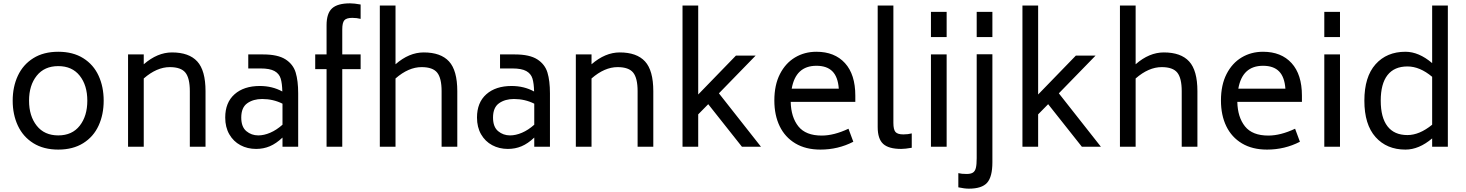

<svg xmlns="http://www.w3.org/2000/svg" viewBox="-20 -879 8782 1150"><path d="M56 -276Q56 -359 87 -425.5Q118 -492 179.5 -530.5Q241 -569 329 -569Q417 -569 478.5 -530.5Q540 -492 570.5 -425.5Q601 -359 601 -276Q601 -193 570.5 -126.5Q540 -60 478.5 -21.5Q417 17 329 17Q241 17 179.5 -21.5Q118 -60 87 -126.5Q56 -193 56 -276ZM503 -276Q503 -368 457.5 -425.5Q412 -483 329 -483Q246 -483 200 -425.5Q154 -368 154 -276Q154 -184 200 -126Q246 -68 329 -68Q412 -68 457.5 -126Q503 -184 503 -276Z M1211 -333V0H1117V-333Q1117 -411 1090.5 -444Q1064 -477 997 -477Q919 -477 841 -409V0H747V-553H841V-494Q923 -565 1010 -565Q1112 -565 1161.5 -511Q1211 -457 1211 -333Z M1766 -320V0H1672V-55Q1634 -19 1596 -3Q1558 13 1514 13Q1462 13 1420 -9.5Q1378 -32 1353.5 -74.5Q1329 -117 1329 -175Q1329 -265 1385 -314.5Q1441 -364 1536 -364Q1611 -364 1671 -331Q1670 -380 1661 -409Q1652 -438 1624 -453.5Q1596 -469 1541 -469H1467V-553H1556Q1644 -553 1690 -523.5Q1736 -494 1751 -444.5Q1766 -395 1766 -320ZM1672 -132V-258Q1616 -286 1550 -286Q1497 -286 1461 -260.5Q1425 -235 1425 -175Q1425 -119 1455.5 -93.5Q1486 -68 1527 -68Q1561 -68 1598.5 -84Q1636 -100 1672 -132Z M2030 -703V-553H2140V-465H2030V0H1936V-465H1868V-553H1936V-728Q1936 -799 1969 -829Q2002 -859 2077 -859Q2101 -859 2140 -852V-766Q2117 -772 2090 -772Q2055 -772 2042.5 -757.5Q2030 -743 2030 -703Z M2719 -333V0H2625V-333Q2625 -411 2598.5 -444Q2572 -477 2505 -477Q2427 -477 2349 -409V0H2255V-846H2349V-494Q2430 -565 2518 -565Q2620 -565 2669.5 -511Q2719 -457 2719 -333Z M3274 -320V0H3180V-55Q3142 -19 3104 -3Q3066 13 3022 13Q2970 13 2928 -9.5Q2886 -32 2861.5 -74.5Q2837 -117 2837 -175Q2837 -265 2893 -314.5Q2949 -364 3044 -364Q3119 -364 3179 -331Q3178 -380 3169 -409Q3160 -438 3132 -453.5Q3104 -469 3049 -469H2975V-553H3064Q3152 -553 3198 -523.5Q3244 -494 3259 -444.5Q3274 -395 3274 -320ZM3180 -132V-258Q3124 -286 3058 -286Q3005 -286 2969 -260.5Q2933 -235 2933 -175Q2933 -119 2963.5 -93.5Q2994 -68 3035 -68Q3069 -68 3106.5 -84Q3144 -100 3180 -132Z M3893 -333V0H3799V-333Q3799 -411 3772.5 -444Q3746 -477 3679 -477Q3601 -477 3523 -409V0H3429V-553H3523V-494Q3605 -565 3692 -565Q3794 -565 3843.5 -511Q3893 -457 3893 -333Z M4222 -255 4162 -194V0H4068V-846H4162V-313L4388 -546H4506L4286 -320L4538 0H4424Z M4902 -67Q4975 -67 5062 -108L5091 -30Q5000 17 4894 17Q4806 17 4744 -20Q4682 -57 4650 -123Q4618 -189 4618 -277Q4618 -370 4651.5 -435.5Q4685 -501 4742 -535Q4799 -569 4870 -569Q4979 -569 5041 -501Q5103 -433 5103 -306V-269H4716Q4718 -177 4762 -122Q4806 -67 4902 -67ZM4722 -348H5004Q4999 -418 4966 -451.5Q4933 -485 4870 -485Q4746 -485 4722 -348Z M5237 -118V-846H5331V-143Q5331 -103 5343.5 -88.5Q5356 -74 5391 -74Q5419 -74 5441 -80V6Q5401 13 5378 13Q5303 13 5270 -17Q5237 -47 5237 -118Z M5556 -808H5650V-657H5556ZM5556 -553H5650V0H5556Z M5830 -808H5924V-657H5830ZM5720 243V158Q5739 163 5770 163Q5794 163 5807 155Q5820 147 5825 127Q5830 107 5830 68V-554H5924V93Q5924 180 5892.5 215.5Q5861 251 5783 251Q5757 251 5720 243Z M6258 -255 6198 -194V0H6104V-846H6198V-313L6424 -546H6542L6322 -320L6574 0H6460Z M7152 -333V0H7058V-333Q7058 -411 7031.5 -444Q7005 -477 6938 -477Q6860 -477 6782 -409V0H6688V-846H6782V-494Q6863 -565 6951 -565Q7053 -565 7102.5 -511Q7152 -457 7152 -333Z M7577 -67Q7650 -67 7737 -108L7766 -30Q7675 17 7569 17Q7481 17 7419 -20Q7357 -57 7325 -123Q7293 -189 7293 -277Q7293 -370 7326.5 -435.5Q7360 -501 7417 -535Q7474 -569 7545 -569Q7654 -569 7716 -501Q7778 -433 7778 -306V-269H7391Q7393 -177 7437 -122Q7481 -67 7577 -67ZM7397 -348H7679Q7674 -418 7641 -451.5Q7608 -485 7545 -485Q7421 -485 7397 -348Z M7912 -808H8006V-657H7912ZM7912 -553H8006V0H7912Z M8652 -846V0H8558V-50Q8479 17 8398 17Q8286 17 8219 -58Q8152 -133 8152 -276Q8152 -419 8219 -494Q8286 -569 8398 -569Q8478 -569 8558 -501V-846ZM8558 -132V-419Q8484 -481 8410 -481Q8331 -481 8290.5 -429Q8250 -377 8250 -276Q8250 -175 8290.5 -122.5Q8331 -70 8410 -70Q8482 -70 8558 -132Z"/></svg>

Font: Biryani
Style: Regular
Weight: 400
Designer: Dan Reynolds and Mathieu Reguer
Foundry: Dan Reynolds and Mathieu Reguer
Version: Version 1.004; ttfautohint (v1.1) -l 5 -r 5 -G 72 -x 0 -D la